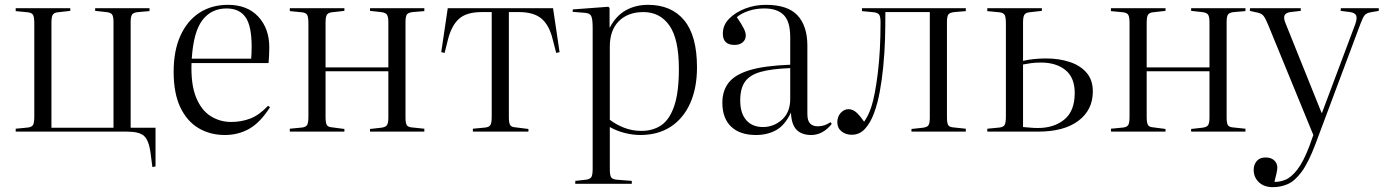

<svg xmlns="http://www.w3.org/2000/svg" viewBox="-20 -545 5729 795"><path d="M611 147 603 85Q596 36 576.5 18Q557 0 506 0H45V-12L96 -17Q112 -19 117 -28Q122 -37 122 -63V-448Q122 -474 117 -483Q112 -492 96 -494L45 -499V-511H271V-500L218 -494Q203 -492 198 -483Q193 -474 193 -451V-16H450V-453Q450 -476 444.5 -484.5Q439 -493 420 -495L374 -500V-511H599V-499L552 -495Q532 -493 526.5 -484.5Q521 -476 521 -454V-16H624V144Z M911 14Q850 14 802 -14.5Q754 -43 726.5 -101Q699 -159 699 -248Q699 -335 727 -397Q755 -459 805.5 -492Q856 -525 924 -525Q1004 -525 1049.5 -476Q1095 -427 1095 -349Q1095 -317 1092 -284H773Q770 -195 792 -141.5Q814 -88 852.5 -64Q891 -40 937 -40Q979 -40 1016 -54Q1053 -68 1090 -107L1098 -101Q1058 -38 1012.5 -12Q967 14 911 14ZM774 -302H1020Q1021 -314 1021.5 -326Q1022 -338 1022 -351Q1022 -438 996.5 -474Q971 -510 918 -510Q855 -510 818 -461.5Q781 -413 774 -302Z M1180 0V-12L1231 -17Q1247 -19 1252 -28Q1257 -37 1257 -63V-448Q1257 -474 1252 -483Q1247 -492 1231 -494L1180 -499V-511H1406V-500L1353 -494Q1338 -492 1333 -483Q1328 -474 1328 -451V-266H1588V-453Q1588 -476 1582 -484.5Q1576 -493 1557 -495L1512 -500V-511H1737V-499L1689 -495Q1670 -493 1664.5 -484.5Q1659 -476 1659 -454V-58Q1659 -35 1664.5 -26.5Q1670 -18 1689 -17L1737 -12V0H1512V-11L1557 -16Q1576 -18 1582 -26.5Q1588 -35 1588 -58V-250H1328V-61Q1328 -37 1333 -28Q1338 -19 1353 -18L1406 -11V0Z M1938 0V-12L1990 -17Q2006 -19 2011 -28Q2016 -37 2016 -63V-495H1975Q1912 -495 1881 -467.5Q1850 -440 1835 -382L1821 -326L1807 -329L1834 -511H2270L2297 -329L2283 -326L2268 -384Q2254 -441 2222 -468Q2190 -495 2128 -495H2087V-61Q2087 -37 2092 -28Q2097 -19 2112 -18L2168 -11V0Z M2362 216V204L2407 199Q2422 197 2428 189Q2434 181 2434 154V-430Q2434 -468 2427.5 -479.5Q2421 -491 2400 -492L2351 -496L2352 -506L2499 -517L2504 -512V-431H2505Q2531 -480 2571.5 -502.5Q2612 -525 2663 -525Q2760 -525 2813 -461Q2866 -397 2866 -266Q2866 -181 2838 -118Q2810 -55 2757.5 -20.5Q2705 14 2631 14Q2600 14 2566.5 5.5Q2533 -3 2505 -19V154Q2505 178 2509.5 187.5Q2514 197 2533 199L2596 204V216ZM2636 -3Q2683 -3 2717.5 -26Q2752 -49 2771.5 -105.5Q2791 -162 2791 -260Q2791 -383 2752 -439Q2713 -495 2644 -495Q2580 -495 2542.5 -457.5Q2505 -420 2505 -352V-49Q2531 -29 2564.5 -16Q2598 -3 2636 -3Z M3110 14Q3044 14 3007.5 -20.5Q2971 -55 2971 -120Q2971 -169 2997 -202.5Q3023 -236 3084 -254.5Q3145 -273 3252 -277V-391Q3252 -456 3225 -483Q3198 -510 3145 -510Q3110 -510 3080 -500Q3050 -490 3031 -474Q3052 -443 3060 -426.5Q3068 -410 3068 -398Q3068 -381 3055.5 -370Q3043 -359 3021 -359Q2973 -359 2973 -406Q2973 -441 2999 -467.5Q3025 -494 3065.5 -509.5Q3106 -525 3151 -525Q3242 -525 3282.5 -481Q3323 -437 3323 -356V-73Q3323 -45 3334.5 -33.5Q3346 -22 3366 -22Q3381 -22 3394 -26.5Q3407 -31 3419 -39L3424 -32Q3387 14 3339 14Q3300 14 3278.5 -7.5Q3257 -29 3255 -79Q3230 -26 3193.5 -6Q3157 14 3110 14ZM3139 -19Q3184 -19 3218 -49.5Q3252 -80 3252 -135V-263Q3175 -260 3130 -247.5Q3085 -235 3065 -207Q3045 -179 3045 -129Q3045 -76 3070 -47.5Q3095 -19 3139 -19Z M3507 13Q3482 13 3464.5 -1Q3447 -15 3447 -39Q3447 -62 3461 -77.5Q3475 -93 3493 -93Q3512 -93 3528 -77.5Q3544 -62 3558 -41Q3567 -54 3574 -68Q3581 -82 3588 -103Q3603 -149 3614.5 -241Q3626 -333 3626 -452Q3626 -476 3620.5 -484Q3615 -492 3600 -494L3549 -499V-511H3979V-499L3932 -495Q3912 -493 3906.5 -484.5Q3901 -476 3901 -454V-58Q3901 -35 3906.5 -26.5Q3912 -18 3932 -17L3979 -12V0H3754V-11L3800 -16Q3819 -18 3824.5 -26.5Q3830 -35 3830 -58V-495H3646Q3646 -433 3644.5 -381.5Q3643 -330 3637 -267Q3632 -216 3623 -166.5Q3614 -117 3599 -76.5Q3584 -36 3561.5 -11.5Q3539 13 3507 13Z M4068 0V-12L4119 -17Q4135 -19 4140 -28Q4145 -37 4145 -63V-448Q4145 -474 4140 -483Q4135 -492 4119 -494L4068 -499V-511H4294V-500L4241 -494Q4226 -492 4221 -483Q4216 -474 4216 -451V-293Q4237 -298 4262 -300.5Q4287 -303 4311 -303Q4365 -303 4409 -288.5Q4453 -274 4479 -244Q4505 -214 4505 -166Q4505 -90 4445.5 -45Q4386 0 4278 0ZM4278 -15Q4344 -15 4387 -50Q4430 -85 4430 -160Q4430 -224 4391.5 -255Q4353 -286 4290 -286Q4267 -286 4249 -283.5Q4231 -281 4216 -278V-19Q4231 -18 4245.5 -16.5Q4260 -15 4278 -15Z M4580 0V-12L4631 -17Q4647 -19 4652 -28Q4657 -37 4657 -63V-448Q4657 -474 4652 -483Q4647 -492 4631 -494L4580 -499V-511H4806V-500L4753 -494Q4738 -492 4733 -483Q4728 -474 4728 -451V-266H4988V-453Q4988 -476 4982 -484.5Q4976 -493 4957 -495L4912 -500V-511H5137V-499L5089 -495Q5070 -493 5064.5 -484.5Q5059 -476 5059 -454V-58Q5059 -35 5064.5 -26.5Q5070 -18 5089 -17L5137 -12V0H4912V-11L4957 -16Q4976 -18 4982 -26.5Q4988 -35 4988 -58V-250H4728V-61Q4728 -37 4733 -28Q4738 -19 4753 -18L4806 -11V0Z M5251 230Q5214 230 5192.5 209.5Q5171 189 5171 158Q5171 137 5183.5 122Q5196 107 5220 107Q5243 107 5256 119Q5269 131 5269 150Q5268 167 5257 208Q5278 209 5302 199.5Q5326 190 5351.5 157.5Q5377 125 5402 59L5418 14L5231 -442Q5220 -469 5211.5 -479.5Q5203 -490 5186 -493L5155 -500L5156 -511H5366V-500L5323 -495Q5303 -492 5298.5 -480.5Q5294 -469 5304 -446L5452 -78H5454L5592 -446Q5600 -469 5595.5 -480.5Q5591 -492 5570 -495L5531 -500L5532 -511H5689V-500L5655 -494Q5638 -491 5630.5 -482Q5623 -473 5613 -446L5427 51Q5398 128 5369.5 166.5Q5341 205 5311.5 217.5Q5282 230 5251 230Z"/></svg>

Font: Literata 72pt Light
Style: Regular
Weight: 300
Designer: Latin by Veronika Burian and Jose Scaglione. Greek by Irene Vlachou. Cyrillic by Vera Evstafieva.
Foundry: TypeTogether
Version: Version 3.002